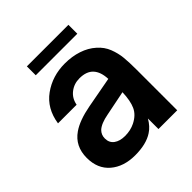

<svg xmlns="http://www.w3.org/2000/svg" viewBox="-193 -832 977 977"><g transform="rotate(-45 295.5 -344.0)"><path d="M39 -154Q39 -238 103 -282Q149 -314 234 -330L401 -361Q399 -413 374 -440Q349 -467 299 -467Q260 -467 230.5 -444Q201 -421 194 -382H60Q74 -475 142 -524Q210 -573 300 -573Q351 -573 395 -558.5Q439 -544 470 -516Q501 -489 515 -453Q529 -417 532.5 -381Q536 -345 536 -292V0H401V-76Q380 -39 350 -20Q303 11 223 11Q141 11 90 -32.5Q39 -76 39 -154ZM328 -111Q370 -132 386 -167Q402 -202 404 -262L270 -235Q216 -225 192 -203Q174 -185 174 -159Q174 -128 196.5 -111.5Q219 -95 256 -95Q296 -95 328 -111ZM452 -635H153V-699H452Z"/></g></svg>

Font: Open Sauce One
Style: Bold
Weight: 700
Designer: Alfredo Marco Pradil
Foundry: Creative Sauce Fz LLC
Version: Version 1.477